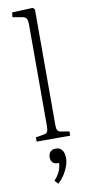

<svg xmlns="http://www.w3.org/2000/svg" viewBox="-110 -807 520 1111"><g transform="rotate(-10 150.0 -252.0)"><path d="M57 0V-25L105 -33Q119 -35 125 -44Q131 -53 131 -81V-671Q131 -699 124.5 -710Q118 -721 97 -724L44 -733L47 -761L169 -766L180 -755V-77Q180 -54 185 -45Q190 -36 205 -33L254 -25V0ZM138 262 119 241Q135 224 144.5 207.5Q154 191 158.5 175Q163 159 163 144H153Q136 144 125.5 133Q115 122 115 103Q115 91 119.5 81Q124 71 133.5 65Q143 59 158 59Q177 59 188 68.5Q199 78 203.5 92Q208 106 208 122Q208 145 199 170.5Q190 196 174.5 219.5Q159 243 138 262Z"/></g></svg>

Font: Literata ExtraLight
Style: Regular
Weight: 250
Designer: Latin by Veronika Burian and Jose Scaglione. Greek by Irene Vlachou. Cyrillic by Vera Evstafieva.
Foundry: TypeTogether
Version: Version 3.103;gftools[0.9.29]